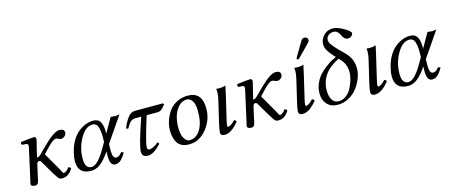

<svg xmlns="http://www.w3.org/2000/svg" viewBox="-45 -1251 4266 1816"><g transform="rotate(-15 2088.0 -343.0)"><path d="M158.7 -321.8Q168 -363.8 168 -372.1Q168 -390.1 149.9 -392.1L109.9 -395Q98.6 -411.1 108.9 -422.9Q210.9 -436 234.9 -436Q255.4 -436 255.4 -415Q255.4 -407.7 252 -393.1Q248.5 -378.4 242.4 -356.4Q236.3 -334.5 233.4 -320.3L214.8 -241.2Q236.3 -241.2 264.2 -271.5L330.1 -336.9Q434.1 -439 484.9 -439Q533.7 -439 534.2 -403.8Q534.2 -382.8 517.6 -368.4Q501 -354 487.8 -354Q469.7 -354 456.8 -361.1Q443.8 -368.2 432.1 -368.2Q404.3 -368.2 346.2 -306.2L294.9 -252L394 -80.1Q399.9 -70.3 405 -59.6Q410.2 -48.8 411.6 -44.9Q413.1 -41 416.5 -38.6Q419.9 -36.1 424.8 -36.1Q433.6 -36.1 449.2 -47.1Q464.8 -58.1 476.1 -76.2Q489.3 -76.2 501 -62Q462.9 9.8 395 9.8Q373 9.8 361.1 -3.2Q349.1 -16.1 319.8 -64.9L244.1 -192.9Q242.7 -197.3 236.6 -201.2Q230.5 -205.1 224.6 -205.1Q219.7 -205.1 216.3 -203.6Q212.9 -202.1 211.4 -200.2Q210 -198.2 207.3 -193.8Q204.6 -189.5 203.1 -187L176.8 -71.8Q174.8 -64.5 172.4 -49.6Q169.9 -34.7 167.7 -26.6Q165.5 -18.6 161.1 -8.8Q156.7 1 149.4 5.4Q142.1 9.8 130.9 9.8Q89.8 9.8 90.3 -17.1Q90.3 -19 103 -71.8Z M905.8 -189 904.8 -130.9Q904.8 -130.9 904.8 -127.9Q904.8 -48.8 938 -48.8Q956.1 -48.8 968 -56.4Q980 -64 997.1 -85.9L1020 -77.1Q993.2 -29.3 969 -8.5Q944.8 12.2 915 12.2Q864.3 12.2 863.8 -81.1V-88.9L864.7 -127.9Q813 -52.7 770.5 -20.3Q728 12.2 679.7 12.2Q551.8 12.2 551.8 -115.2Q551.8 -150.4 563 -195.8Q578.1 -261.7 607.9 -311.3Q637.7 -360.8 674.3 -388.4Q710.9 -416 746.8 -429Q782.7 -441.9 816.9 -441.9Q865.7 -441.9 886.2 -407Q906.7 -372.1 906.7 -301.8V-293V-292L987.8 -434.1Q994.6 -434.1 1009.8 -431.6Q1024.9 -429.2 1032 -429.2Q1039.1 -429.2 1053.5 -431.6Q1067.9 -434.1 1073.7 -434.1ZM802.7 -408.2Q733.9 -408.2 681.4 -316.7Q628.9 -225.1 628.9 -118.2Q628.9 -22 692.9 -22Q753.9 -22 841.8 -179.2L865.7 -220.2V-241.2Q865.7 -245.1 866.2 -251Q866.7 -256.8 866.7 -259.8Q866.7 -331.5 853.3 -369.9Q839.8 -408.2 802.7 -408.2Z M1177.7 -41Q1177.7 -101.1 1267.6 -360.8H1215.8Q1182.6 -360.8 1164.8 -345.9Q1147 -331.1 1119.6 -283.2L1099.6 -288.1Q1118.7 -341.3 1150.6 -385.3Q1182.6 -429.2 1221.7 -429.2H1498L1505.9 -417Q1484.9 -388.2 1467.3 -374.5Q1449.7 -360.8 1425.8 -360.8H1320.8Q1242.7 -112.8 1242.7 -67.9Q1242.7 -41 1261.7 -41Q1300.8 -41 1354 -86.9L1366.7 -68.8Q1291.5 12.2 1237.8 12.2Q1207 12.2 1192.4 0Q1177.7 -12.2 1177.7 -41Z M1578.6 -169.9Q1578.6 -99.1 1601.6 -63Q1624.5 -26.9 1650.4 -26.9Q1716.3 -26.9 1756.3 -87.9Q1799.3 -153.8 1799.3 -270Q1799.3 -331.1 1784.2 -361.8Q1761.7 -405.8 1723.6 -405.8Q1674.8 -405.8 1639.6 -364.5Q1604.5 -323.2 1591.6 -272Q1578.6 -220.7 1578.6 -169.9ZM1495.6 -162.1Q1495.6 -209 1511 -256.6Q1526.4 -304.2 1555.4 -345.7Q1584.5 -387.2 1633.1 -413.1Q1681.6 -439 1741.7 -439Q1882.8 -439 1882.3 -276.9Q1882.3 -189.9 1838.4 -116.5Q1794.4 -43 1727.5 -8.8Q1689.5 10.3 1635.3 9.8Q1590.3 9.8 1560.3 -8.5Q1530.3 -26.9 1517.3 -56.9Q1504.4 -86.9 1500 -111.6Q1495.6 -136.2 1495.6 -162.1Z M2039.6 -55.2Q2048.3 -55.2 2067.4 -67.1Q2086.4 -79.1 2104.5 -100.1Q2121.6 -100.1 2127.4 -83Q2054.2 9.8 1988.3 9.8Q1947.3 9.8 1947.3 -22.9Q1947.3 -46.9 1963.4 -115.2L2012.2 -321.8Q2023.4 -368.7 2023.4 -398.9Q2023.4 -414.1 2020.5 -429.2L2023.4 -431.2Q2031.2 -429.2 2058.3 -429.2Q2085.4 -429.2 2112.3 -439Q2112.3 -439 2091.3 -342.8L2039.6 -122.1Q2029.8 -79.1 2029.8 -67.9Q2029.8 -55.2 2039.6 -55.2Z M2275.9 -321.8Q2285.2 -363.8 2285.2 -372.1Q2285.2 -390.1 2267.1 -392.1L2227.1 -395Q2215.8 -411.1 2226.1 -422.9Q2328.1 -436 2352.1 -436Q2372.6 -436 2372.6 -415Q2372.6 -407.7 2369.1 -393.1Q2365.7 -378.4 2359.6 -356.4Q2353.5 -334.5 2350.6 -320.3L2332 -241.2Q2353.5 -241.2 2381.3 -271.5L2447.3 -336.9Q2551.3 -439 2602.1 -439Q2650.9 -439 2651.4 -403.8Q2651.4 -382.8 2634.8 -368.4Q2618.2 -354 2605 -354Q2586.9 -354 2574 -361.1Q2561 -368.2 2549.3 -368.2Q2521.5 -368.2 2463.4 -306.2L2412.1 -252L2511.2 -80.1Q2517.1 -70.3 2522.2 -59.6Q2527.3 -48.8 2528.8 -44.9Q2530.3 -41 2533.7 -38.6Q2537.1 -36.1 2542 -36.1Q2550.8 -36.1 2566.4 -47.1Q2582 -58.1 2593.3 -76.2Q2606.4 -76.2 2618.2 -62Q2580.1 9.8 2512.2 9.8Q2490.2 9.8 2478.3 -3.2Q2466.3 -16.1 2437 -64.9L2361.3 -192.9Q2359.9 -197.3 2353.8 -201.2Q2347.7 -205.1 2341.8 -205.1Q2336.9 -205.1 2333.5 -203.6Q2330.1 -202.1 2328.6 -200.2Q2327.1 -198.2 2324.5 -193.8Q2321.8 -189.5 2320.3 -187L2293.9 -71.8Q2292 -64.5 2289.6 -49.6Q2287.1 -34.7 2284.9 -26.6Q2282.7 -18.6 2278.3 -8.8Q2273.9 1 2266.6 5.4Q2259.3 9.8 2248 9.8Q2207 9.8 2207.5 -17.1Q2207.5 -19 2220.2 -71.8Z M2803.2 -55.2Q2812 -55.2 2831.1 -67.1Q2850.1 -79.1 2868.2 -100.1Q2885.3 -100.1 2891.1 -83Q2817.9 9.8 2752 9.8Q2710.9 9.8 2710.9 -22.9Q2710.9 -46.9 2727.1 -115.2L2775.9 -321.8Q2787.1 -368.7 2787.1 -398.9Q2787.1 -414.1 2784.2 -429.2L2787.1 -431.2Q2794.9 -429.2 2822 -429.2Q2849.1 -429.2 2876 -439Q2876 -439 2855 -342.8L2803.2 -122.1Q2793.5 -79.1 2793.5 -67.9Q2793.5 -55.2 2803.2 -55.2ZM2951.2 -683.1Q2965.3 -683.1 2974.6 -674.1Q2983.9 -665 2983.9 -651.9Q2983.9 -647 2982.9 -645Q2981 -636.2 2974.1 -629.9L2855 -507.8Q2847.2 -500 2842.3 -500Q2829.1 -500 2829.1 -511.2Q2829.1 -513.2 2830.1 -514.2Q2830.1 -517.1 2834 -522.9L2918.9 -666Q2930.2 -683.1 2951.2 -683.1Z M2952.6 -136.2Q2952.6 -186 2972.7 -231.9Q2992.7 -277.8 3020.8 -308.8Q3048.8 -339.8 3085.4 -366.9Q3122.1 -394 3146 -407.5Q3169.9 -420.9 3191.9 -430.2L3179.7 -441.9Q3139.6 -485.8 3122.8 -515.4Q3106 -544.9 3106 -574.2Q3106 -621.1 3140.9 -659.7Q3175.8 -698.2 3231 -698.2Q3276.9 -698.2 3338.9 -661.1Q3397.9 -627 3397.9 -607.9Q3397.9 -594.7 3384.5 -581.8Q3371.1 -568.8 3348.6 -568.8Q3327.6 -568.8 3313.2 -584Q3298.8 -599.1 3291.7 -616.9Q3284.7 -634.8 3269.3 -649.9Q3253.9 -665 3231 -665Q3202.1 -665 3184.1 -651.1Q3166 -637.2 3162.4 -625Q3158.7 -612.8 3158.7 -603Q3158.7 -583 3175.3 -558.6Q3191.9 -534.2 3231.9 -493.2L3285.6 -439.9Q3356.4 -371.1 3356.9 -274.9Q3356.9 -230 3338.4 -180.4Q3319.8 -130.9 3286.9 -87.4Q3253.9 -43.9 3203.4 -15.9Q3152.8 12.2 3095.7 12.2Q3027.8 12.2 2990.2 -29.1Q2952.6 -70.3 2952.6 -136.2ZM3112.8 -18.1Q3152.8 -18.1 3186.8 -44.9Q3220.7 -71.8 3239.7 -111.3Q3258.8 -150.9 3269.3 -188.5Q3279.8 -226.1 3279.8 -252.9Q3279.8 -332 3235.8 -380.9L3212.9 -407.2Q3025.9 -317.4 3025.9 -143.1Q3025.9 -88.9 3046.9 -53.5Q3067.9 -18.1 3112.8 -18.1Z M3510.7 -55.2Q3519.5 -55.2 3538.6 -67.1Q3557.6 -79.1 3575.7 -100.1Q3592.8 -100.1 3598.6 -83Q3525.4 9.8 3459.5 9.8Q3418.5 9.8 3418.5 -22.9Q3418.5 -46.9 3434.6 -115.2L3483.4 -321.8Q3494.6 -368.7 3494.6 -398.9Q3494.6 -414.1 3491.7 -429.2L3494.6 -431.2Q3502.4 -429.2 3529.5 -429.2Q3556.6 -429.2 3583.5 -439Q3583.5 -439 3562.5 -342.8L3510.7 -122.1Q3501 -79.1 3501 -67.9Q3501 -55.2 3510.7 -55.2Z M4008.3 -189 4007.3 -130.9Q4007.3 -130.9 4007.3 -127.9Q4007.3 -48.8 4040.5 -48.8Q4058.6 -48.8 4070.6 -56.4Q4082.5 -64 4099.6 -85.9L4122.6 -77.1Q4095.7 -29.3 4071.5 -8.5Q4047.4 12.2 4017.6 12.2Q3966.8 12.2 3966.3 -81.1V-88.9L3967.3 -127.9Q3915.5 -52.7 3873 -20.3Q3830.6 12.2 3782.2 12.2Q3654.3 12.2 3654.3 -115.2Q3654.3 -150.4 3665.5 -195.8Q3680.7 -261.7 3710.4 -311.3Q3740.2 -360.8 3776.9 -388.4Q3813.5 -416 3849.4 -429Q3885.3 -441.9 3919.4 -441.9Q3968.3 -441.9 3988.8 -407Q4009.3 -372.1 4009.3 -301.8V-293V-292L4090.3 -434.1Q4097.2 -434.1 4112.3 -431.6Q4127.4 -429.2 4134.5 -429.2Q4141.6 -429.2 4156 -431.6Q4170.4 -434.1 4176.3 -434.1ZM3905.3 -408.2Q3836.4 -408.2 3783.9 -316.7Q3731.4 -225.1 3731.4 -118.2Q3731.4 -22 3795.4 -22Q3856.4 -22 3944.3 -179.2L3968.3 -220.2V-241.2Q3968.3 -245.1 3968.8 -251Q3969.2 -256.8 3969.2 -259.8Q3969.2 -331.5 3955.8 -369.9Q3942.4 -408.2 3905.3 -408.2Z"/></g></svg>

Font: Linux Libertine
Style: Italic
Weight: 400
Italic angle: -12°
Designer: Philipp H. Poll
Foundry: Philipp H. Poll
Version: Version 5.1.6 ; ttfautohint (v0.9)